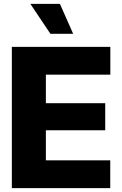

<svg xmlns="http://www.w3.org/2000/svg" viewBox="-20 -969 629 989"><path d="M41 0V-727.5H548.3V-584.5H216.3V-437.5H522V-297.9H216.3V-143.1H547.9V0ZM239.7 -794.9 136.2 -949.2H288.6L356.9 -794.9Z"/></svg>

Font: Inter Tight ExtraBold
Style: Regular
Weight: 800
Designer: Rasmus Andersson
Foundry: rsms
Version: Version 3.004; ttfautohint (v1.8.4.7-5d5b)